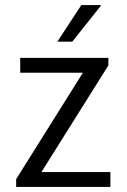

<svg xmlns="http://www.w3.org/2000/svg" viewBox="-20 -740 503 760"><path d="M409 -511V-481L144 -59H417V0H44V-31L308 -452H60V-511ZM379 -720V-717L266 -575H207L302 -720Z"/></svg>

Font: Chivo Light
Style: Regular
Weight: 300
Designer: Hector Gatti
Foundry: Omnibus-Type
Version: Version 1.007